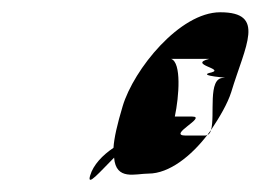

<svg xmlns="http://www.w3.org/2000/svg" viewBox="-20 -670 425 313"><path d="M127 -384C121 -364 143 -390 166 -413C169 -375 201 -387 222 -387C256 -387 292 -416 318 -450C317 -450 316 -449 315 -449H283C251 -449 319 -480 293 -480H265C272 -513 276 -568 259 -574H321C286 -565 346 -558 325 -552C296 -546 361 -543 344 -543C318 -543 331 -482 324 -458C338 -479 351 -501 357 -520C380 -596 414 -650 339 -650C273 -650 198 -557 180 -497C171 -467 166 -445 165 -429C147 -417 132 -401 127 -384ZM318 -450C321 -451 323 -454 324 -458C322 -455 320 -453 318 -450Z"/></svg>

Font: bitstorm
Style: maxcnobl
Weight: 400
Version: Version 0.2